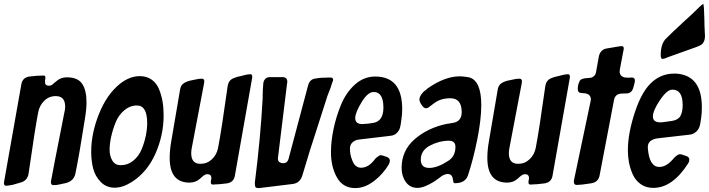

<svg xmlns="http://www.w3.org/2000/svg" viewBox="-34 -953 3622 981"><path d="M-3 -4Q-14 -4 -14 -19L-13 -23V-25L75 -522Q81 -557 116 -562Q156 -567 189 -567Q198 -567 198 -557Q198 -550 197 -548V-546L196 -544V-542Q196 -532 196.5 -527.5Q197 -523 202 -519Q207 -515 216 -515Q228 -515 237 -524Q238 -525 244 -530Q250 -535 254 -538Q276 -558 307 -558Q364 -558 386 -524.5Q408 -491 408 -431Q408 -395 400 -347Q371 -161 351 -65Q342 -23 290 -15L272 -11Q256 -7 238 -7Q226 -7 226 -24L227 -28V-30Q233 -65 295 -379Q299 -394 299 -408Q299 -462 251 -462Q216 -462 191.5 -437.5Q167 -413 161 -378Q146 -303 112 -66Q106 -29 70 -20Q65 -19 52.5 -15Q40 -11 32 -9Q7 -4 -3 -4Z M552 6Q509 6 480.5 -23.5Q452 -53 442 -92Q432 -131 432 -178Q432 -272 472 -371.5Q512 -471 579 -525Q629 -564 680 -564Q716 -564 741 -546Q766 -528 778.5 -497.5Q791 -467 796.5 -434.5Q802 -402 802 -364Q802 -262 760 -167.5Q718 -73 639 -23Q593 6 552 6ZM583 -109Q619 -109 647 -132Q675 -155 689.5 -190Q704 -225 711 -259.5Q718 -294 718 -324Q718 -414 666 -414Q630 -414 601 -389.5Q572 -365 557 -328Q542 -291 534 -254.5Q526 -218 526 -187Q526 -156 540 -132.5Q554 -109 583 -109Z M934 -20Q833 -20 833 -146Q833 -186 841 -231L886 -495Q889 -515 901.5 -525Q914 -535 937 -541L966 -547Q981 -551 998 -551Q1010 -551 1010 -535L1009 -531V-529L946 -198Q943 -184 943 -170Q943 -116 990 -116Q1024 -116 1048.5 -139Q1073 -162 1080 -196Q1098 -289 1129 -512Q1133 -541 1156 -552Q1159 -554 1181 -561Q1186 -562 1195.5 -564Q1205 -566 1210 -568Q1212 -569 1215 -569L1223 -571Q1225 -572 1228 -572Q1244 -574 1245 -574Q1255 -574 1255 -559L1254 -555V-553L1166 -55Q1160 -21 1125 -16L1089 -12Q1065 -10 1053 -10Q1043 -10 1043 -22Q1043 -28 1044 -31Q1045 -32 1045 -37Q1046 -38 1046 -43Q1046 -63 1025 -63Q1016 -63 1005 -55Q1003 -54 997.5 -48.5Q992 -43 988 -40Q966 -20 934 -20Z M1386 -145V-141Q1386 -130 1394.5 -124.5Q1403 -119 1411 -119Q1434 -119 1440 -140L1540 -516Q1546 -542 1568 -550Q1585 -553 1592 -554Q1597 -555 1606 -555.5Q1615 -556 1620 -556H1628L1646 -557H1654Q1668 -557 1668 -546Q1668 -540 1664 -532Q1662 -528 1659.5 -519Q1657 -510 1656 -507Q1644 -477 1639 -463L1562 -223Q1552 -194 1535.5 -138Q1519 -82 1510 -54Q1498 -18 1462 -13L1290 8Q1274 8 1271 2.5Q1268 -3 1268 -19Q1297 -247 1308 -450V-466Q1308 -476 1309 -495.5Q1310 -515 1311 -524Q1312 -540 1321 -549.5Q1330 -559 1344 -559H1409Q1434 -559 1434 -535Q1434 -530 1433 -529Z M1781 8Q1718 8 1687.5 -46.5Q1657 -101 1657 -175Q1657 -230 1670 -293Q1683 -356 1708.5 -418Q1734 -480 1779.5 -521Q1825 -562 1883 -562Q2021 -562 2021 -396Q2021 -368 2017 -343Q2014 -317 2010 -301.5Q2006 -286 1993.5 -273.5Q1981 -261 1960 -259L1800 -240Q1781 -238 1767.5 -226Q1754 -214 1754 -194Q1754 -162 1765 -136Q1779 -96 1811 -96Q1851 -96 1885 -144H1886L1892 -150Q1893 -150 1893 -151H1894Q1904 -160 1912 -160Q1917 -160 1919 -159L1928 -156Q1930 -156 1934 -154Q1942 -152 1947 -149Q1958 -143 1958 -131Q1958 -126 1953 -114Q1924 -64 1877 -28Q1830 8 1781 8ZM1781 -350Q1781 -319 1817 -319Q1827 -319 1845 -321L1873 -325Q1925 -334 1925 -403Q1925 -483 1875 -483Q1845 -483 1813 -430Q1781 -377 1781 -350Z M2099 7Q2061 7 2039.5 -23Q2018 -53 2018 -95Q2018 -184 2085 -242Q2152 -300 2248 -320Q2258 -322 2262 -322L2285 -326Q2325 -335 2325 -380Q2325 -451 2267 -451Q2216 -451 2182 -424Q2168 -414 2158 -406Q2151 -400 2142 -400Q2131 -400 2121 -416Q2109 -432 2109 -445Q2109 -456 2118 -469.5Q2127 -483 2137 -490L2142 -493L2149 -500Q2238 -563 2315 -563Q2334 -563 2362 -558Q2425 -542 2425 -416Q2425 -343 2404.5 -240.5Q2384 -138 2357 -57Q2343 -17 2291 -17Q2287 -17 2285.5 -18Q2284 -19 2283 -21.5Q2282 -24 2282 -25V-27L2281 -31V-33Q2280 -34 2280 -36V-39Q2280 -41 2279 -42Q2277 -50 2275 -53Q2269 -64 2253 -64Q2246 -64 2237 -60.5Q2228 -57 2222.5 -53Q2217 -49 2205 -40Q2193 -31 2187 -27Q2133 7 2099 7ZM2116 -137Q2116 -95 2159 -95Q2201 -95 2256 -131Q2293 -154 2293 -203Q2293 -234 2259 -234Q2211 -234 2163.5 -209.5Q2116 -185 2116 -137Z M2557 -20Q2456 -20 2456 -146Q2456 -186 2464 -231L2509 -495Q2512 -515 2524.5 -525Q2537 -535 2560 -541L2589 -547Q2604 -551 2621 -551Q2633 -551 2633 -535L2632 -531V-529L2569 -198Q2566 -184 2566 -170Q2566 -116 2613 -116Q2647 -116 2671.5 -139Q2696 -162 2703 -196Q2721 -289 2752 -512Q2756 -541 2779 -552Q2782 -554 2804 -561Q2809 -562 2818.5 -564Q2828 -566 2833 -568Q2835 -569 2838 -569L2846 -571Q2848 -572 2851 -572Q2867 -574 2868 -574Q2878 -574 2878 -559L2877 -555V-553L2789 -55Q2783 -21 2748 -16L2712 -12Q2688 -10 2676 -10Q2666 -10 2666 -22Q2666 -28 2667 -31Q2668 -32 2668 -37Q2669 -38 2669 -43Q2669 -63 2648 -63Q2639 -63 2628 -55Q2626 -54 2620.5 -48.5Q2615 -43 2611 -40Q2589 -20 2557 -20Z M2913 -8Q2898 -8 2898 -24Q2898 -32 2899 -34L2984 -438V-440L2985 -444Q2985 -477 2943 -477Q2933 -478 2929 -479Q2925 -480 2921.5 -484.5Q2918 -489 2918 -498Q2918 -519 2926 -535Q2930 -547 2943 -550L2954 -553Q2963 -553 2966 -554Q2979 -555 2986 -556Q2993 -557 3001.5 -565Q3010 -573 3012 -588L3026 -666Q3034 -699 3064 -705L3106 -712Q3108 -713 3111 -713L3130 -716Q3133 -716 3135 -717H3144Q3153 -717 3153 -705Q3153 -699 3152 -698L3134 -603V-601L3133 -598V-596Q3132 -594 3132 -588Q3132 -563 3159 -557Q3166 -556 3178 -556Q3182 -556 3187 -556.5Q3192 -557 3194 -557Q3210 -557 3210 -542Q3210 -534 3207 -525Q3205 -514 3202 -506Q3198 -491 3190 -484Q3182 -477 3173.5 -476Q3165 -475 3145 -475Q3109 -475 3103 -441L3030 -59Q3024 -21 2984 -16Q2933 -8 2913 -8Z M3382 -662 3362 -654Q3352 -652 3351 -652Q3342 -652 3342 -671V-681Q3342 -684 3342.5 -689Q3343 -694 3343 -695Q3348 -733 3365 -752L3407 -793Q3410 -796 3428 -812.5Q3446 -829 3455 -838Q3511 -888 3535 -913L3539 -917Q3557 -933 3559 -933Q3561 -933 3563 -906L3565 -850Q3565 -826 3567 -788L3568 -771Q3568 -731 3541 -720H3542L3522 -712Q3412 -672 3382 -662ZM3482 -118Q3402 7 3304 7Q3266 7 3239 -12.5Q3212 -32 3198.5 -63Q3185 -94 3179.5 -124Q3174 -154 3174 -185Q3174 -273 3211.5 -384.5Q3249 -496 3305 -540Q3351 -577 3411 -577H3421Q3552 -568 3552 -406V-405Q3552 -372 3548 -347L3546 -334V-333L3545 -330Q3545 -327 3544.5 -324Q3544 -321 3543 -317.5Q3542 -314 3542 -312V-313Q3538 -294 3523.5 -280.5Q3509 -267 3490 -265L3324 -246Q3276 -238 3276 -202V-197Q3283 -100 3335 -100Q3369 -100 3403 -138Q3425 -165 3441 -165Q3445 -165 3449 -164H3448L3475 -155H3474Q3488 -151 3488 -136Q3488 -127 3482 -118ZM3454 -416Q3454 -495 3402 -495H3401Q3374 -495 3338 -441.5Q3302 -388 3302 -358Q3302 -328 3339 -328H3347L3399 -335Q3431 -340 3442.5 -360.5Q3454 -381 3454 -416ZM3550 -354 3549 -352V-353Z"/></svg>

Font: Bangerz Fix
Style: Regular
Weight: 400
Designer: vernon adams
Foundry: Vernon Adams
Version: Version 2.10;December 28, 2023;FontCreator 13.0.0.2683 64-bi